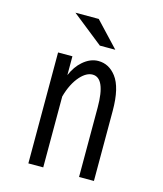

<svg xmlns="http://www.w3.org/2000/svg" viewBox="-119 -873 837 986"><g transform="rotate(15 299.5 -380.0)"><path d="M282.7 -785.2 405.8 -654.3H323.7L158.7 -785.2ZM201.7 -564.9V-464.8Q222.2 -513.2 255.4 -542Q294.4 -576.2 337.4 -576.2Q394 -576.2 432.1 -526.4Q474.1 -471.7 474.1 -348.1V24.9H395V-344.2Q395 -501 326.7 -501Q294.4 -501 262.2 -465.8Q224.1 -423.3 204.6 -352.1V24.9H125.5V-564.9Z"/></g></svg>

Font: UDEV Gothic 35
Style: Regular
Weight: 400
Version: v2.1.0; ttfautohint (v1.8.4.7-5d5b-dirty) -l 6 -r 45 -G 200 